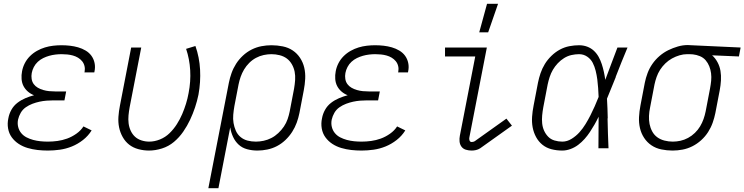

<svg xmlns="http://www.w3.org/2000/svg" viewBox="-20 -780 3916 1010"><path d="M232 12Q204 12 177.5 9Q151 6 125.5 -1.5Q100 -9 78.5 -23Q57 -37 42 -57.5Q27 -78 22.5 -104.5Q18 -131 24 -158Q28 -181 40 -202.5Q52 -224 71.5 -239Q91 -254 113.5 -263.5Q136 -273 159 -279Q141 -286 126.5 -298.5Q112 -311 103.5 -327.5Q95 -344 93.5 -364.5Q92 -385 96 -405Q100 -427 110.5 -447.5Q121 -468 137.5 -484.5Q154 -501 174.5 -512.5Q195 -524 216.5 -530.5Q238 -537 260 -539.5Q282 -542 303 -542Q326 -542 348 -539.5Q370 -537 391 -531Q412 -525 430.5 -514Q449 -503 461 -486.5Q473 -470 477.5 -448.5Q482 -427 477 -404L476 -399H424L425 -402Q428 -418 424.5 -432.5Q421 -447 412 -458Q403 -469 390.5 -476.5Q378 -484 363.5 -488Q349 -492 334 -493.5Q319 -495 304 -495Q288 -495 271.5 -493Q255 -491 239 -486.5Q223 -482 207.5 -474.5Q192 -467 179 -455Q166 -443 158 -427.5Q150 -412 147 -396Q144 -380 146.5 -364.5Q149 -349 157.5 -337.5Q166 -326 179 -318.5Q192 -311 207.5 -306.5Q223 -302 238.5 -300.5Q254 -299 270 -299H328L319 -252H261Q243 -252 224.5 -250.5Q206 -249 187.5 -245Q169 -241 150.5 -234Q132 -227 115.5 -215.5Q99 -204 89 -186.5Q79 -169 75 -151Q71 -131 75.5 -112.5Q80 -94 91.5 -80Q103 -66 119.5 -57.5Q136 -49 154.5 -44Q173 -39 192.5 -37Q212 -35 232 -35Q257 -35 282.5 -38.5Q308 -42 333 -51Q358 -60 381.5 -76.5Q405 -93 419 -115L462 -94Q444 -65 416.5 -43.5Q389 -22 358 -9.5Q327 3 295 7.5Q263 12 232 12Z M764 12Q735 12 707.5 4.5Q680 -3 659.5 -19Q639 -35 625.5 -59Q612 -83 606.5 -110Q601 -137 603 -166Q605 -195 611 -225L670 -530H723L662 -216Q658 -194 656 -173Q654 -152 656.5 -131.5Q659 -111 667.5 -92.5Q676 -74 690 -61Q704 -48 724 -41.5Q744 -35 765 -35Q793 -35 821.5 -46.5Q850 -58 872 -79.5Q894 -101 910.5 -127Q927 -153 938.5 -180Q950 -207 958.5 -234.5Q967 -262 972 -290Q984 -351 980.5 -410.5Q977 -470 959 -523L1008 -538Q1029 -479 1032.5 -413.5Q1036 -348 1024 -282Q1017 -248 1006 -215Q995 -182 980 -150Q965 -118 944 -87.5Q923 -57 895 -33.5Q867 -10 832 1Q797 12 764 12Z M1076 210 1184 -345Q1189 -370 1198 -395.5Q1207 -421 1222 -444.5Q1237 -468 1258 -487.5Q1279 -507 1304 -519.5Q1329 -532 1355.5 -537Q1382 -542 1408 -542Q1438 -542 1467.5 -536Q1497 -530 1520 -514.5Q1543 -499 1558.5 -475.5Q1574 -452 1580.5 -424Q1587 -396 1585.5 -366Q1584 -336 1578 -305L1555 -185Q1550 -160 1541 -135Q1532 -110 1517 -86.5Q1502 -63 1481.5 -43.5Q1461 -24 1437 -11.5Q1413 1 1386.5 6.5Q1360 12 1334 12Q1306 12 1280 5Q1254 -2 1235.5 -19Q1217 -36 1206 -60Q1195 -84 1191 -110L1129 210ZM1326 -35Q1346 -35 1367 -39.5Q1388 -44 1407.5 -54Q1427 -64 1444 -80Q1461 -96 1473.5 -114.5Q1486 -133 1493 -153.5Q1500 -174 1504 -194L1527 -314Q1531 -337 1532.5 -359.5Q1534 -382 1530 -402.5Q1526 -423 1515.5 -441.5Q1505 -460 1489 -472Q1473 -484 1451.5 -489.5Q1430 -495 1408 -495Q1388 -495 1367 -490.5Q1346 -486 1326.5 -475.5Q1307 -465 1291 -449Q1275 -433 1264 -414.5Q1253 -396 1246 -376Q1239 -356 1235 -336L1213 -222Q1209 -199 1207 -176.5Q1205 -154 1208.5 -133Q1212 -112 1220.5 -92.5Q1229 -73 1245 -59.5Q1261 -46 1282 -40.5Q1303 -35 1326 -35Z M1882 12Q1854 12 1827.5 9Q1801 6 1775.5 -1.5Q1750 -9 1728.5 -23Q1707 -37 1692 -57.5Q1677 -78 1672.5 -104.5Q1668 -131 1674 -158Q1678 -181 1690 -202.5Q1702 -224 1721.5 -239Q1741 -254 1763.5 -263.5Q1786 -273 1809 -279Q1791 -286 1776.5 -298.5Q1762 -311 1753.5 -327.5Q1745 -344 1743.5 -364.5Q1742 -385 1746 -405Q1750 -427 1760.5 -447.5Q1771 -468 1787.5 -484.5Q1804 -501 1824.5 -512.5Q1845 -524 1866.5 -530.5Q1888 -537 1910 -539.5Q1932 -542 1953 -542Q1976 -542 1998 -539.5Q2020 -537 2041 -531Q2062 -525 2080.5 -514Q2099 -503 2111 -486.5Q2123 -470 2127.5 -448.5Q2132 -427 2127 -404L2126 -399H2074L2075 -402Q2078 -418 2074.5 -432.5Q2071 -447 2062 -458Q2053 -469 2040.5 -476.5Q2028 -484 2013.5 -488Q1999 -492 1984 -493.5Q1969 -495 1954 -495Q1938 -495 1921.5 -493Q1905 -491 1889 -486.5Q1873 -482 1857.5 -474.5Q1842 -467 1829 -455Q1816 -443 1808 -427.5Q1800 -412 1797 -396Q1794 -380 1796.5 -364.5Q1799 -349 1807.5 -337.5Q1816 -326 1829 -318.5Q1842 -311 1857.5 -306.5Q1873 -302 1888.5 -300.5Q1904 -299 1920 -299H1978L1969 -252H1911Q1893 -252 1874.5 -250.5Q1856 -249 1837.5 -245Q1819 -241 1800.5 -234Q1782 -227 1765.5 -215.5Q1749 -204 1739 -186.5Q1729 -169 1725 -151Q1721 -131 1725.5 -112.5Q1730 -94 1741.5 -80Q1753 -66 1769.5 -57.5Q1786 -49 1804.5 -44Q1823 -39 1842.5 -37Q1862 -35 1882 -35Q1907 -35 1932.5 -38.5Q1958 -42 1983 -51Q2008 -60 2031.5 -76.5Q2055 -93 2069 -115L2112 -94Q2094 -65 2066.5 -43.5Q2039 -22 2008 -9.5Q1977 3 1945 7.5Q1913 12 1882 12Z M2461 12Q2445 12 2430.5 7.5Q2416 3 2407.5 -8.5Q2399 -20 2397.5 -35.5Q2396 -51 2399 -66L2480 -483H2321V-530H2541L2449 -57Q2447 -49 2450 -41Q2453 -33 2461 -33Q2465 -33 2469.5 -34Q2474 -35 2477 -37L2644 -156L2673 -119L2506 0Q2495 7 2483.5 9.5Q2472 12 2461 12Z M2501 -610 2542 -760H2600L2548 -610Z M2938 12Q2908 12 2881 5Q2854 -2 2833.5 -18.5Q2813 -35 2800 -59Q2787 -83 2782 -110Q2777 -137 2779 -166Q2781 -195 2787 -225L2810 -345Q2815 -370 2823.5 -395Q2832 -420 2846 -443Q2860 -466 2880.5 -486Q2901 -506 2925 -519Q2949 -532 2975 -537Q3001 -542 3026 -542Q3049 -542 3069 -534.5Q3089 -527 3104 -513Q3119 -499 3129 -481Q3139 -463 3145.5 -443Q3152 -423 3156.5 -402.5Q3161 -382 3164 -360Q3180 -403 3196 -445.5Q3212 -488 3228 -530H3281Q3265 -492 3249.5 -453.5Q3234 -415 3219 -376V-374Q3207 -346 3196 -317.5Q3185 -289 3173 -261Q3175 -235 3175.5 -209.5Q3176 -184 3177 -158L3176 -157Q3177 -117 3178 -78Q3179 -39 3181 0H3128Q3128 -41 3128.5 -82.5Q3129 -124 3129 -166Q3119 -145 3107.5 -125Q3096 -105 3083.5 -86Q3071 -67 3055.5 -49.5Q3040 -32 3021.5 -18Q3003 -4 2981 4Q2959 12 2938 12ZM2938 -35Q2963 -35 2986.5 -49.5Q3010 -64 3028 -84Q3046 -104 3060 -127Q3074 -150 3086 -173.5Q3098 -197 3108.5 -221Q3119 -245 3129 -270Q3128 -293 3126.5 -316.5Q3125 -340 3122 -362.5Q3119 -385 3113.5 -407.5Q3108 -430 3098 -449.5Q3088 -469 3069 -482Q3050 -495 3026 -495Q3007 -495 2986.5 -490.5Q2966 -486 2947.5 -474.5Q2929 -463 2914 -447Q2899 -431 2888.5 -413Q2878 -395 2871.5 -375Q2865 -355 2861 -336L2838 -216Q2834 -194 2832 -173Q2830 -152 2832 -131.5Q2834 -111 2842 -93Q2850 -75 2863.5 -61Q2877 -47 2897 -41Q2917 -35 2938 -35Z M3518 12Q3488 12 3459 6Q3430 0 3407 -15.5Q3384 -31 3368.5 -54.5Q3353 -78 3346.5 -106Q3340 -134 3341.5 -164Q3343 -194 3349 -225L3372 -345Q3377 -370 3386.5 -395.5Q3396 -421 3412 -444Q3428 -467 3449.5 -485.5Q3471 -504 3495.5 -516Q3520 -528 3546 -535.5Q3572 -543 3598 -543Q3603 -543 3607.5 -542.5Q3612 -542 3617 -542L3876 -530L3867 -483L3726 -489Q3743 -474 3754.5 -452.5Q3766 -431 3770 -407Q3774 -383 3772.5 -357Q3771 -331 3766 -305L3743 -185Q3738 -160 3729 -134.5Q3720 -109 3705 -85.5Q3690 -62 3668.5 -42.5Q3647 -23 3622 -10.5Q3597 2 3570.5 7Q3544 12 3518 12ZM3519 -35Q3539 -35 3559.5 -39.5Q3580 -44 3599.5 -54.5Q3619 -65 3635.5 -81Q3652 -97 3663 -115.5Q3674 -134 3681 -154Q3688 -174 3692 -194L3715 -314Q3719 -335 3721 -355Q3723 -375 3720.5 -394.5Q3718 -414 3711 -431.5Q3704 -449 3692 -463Q3680 -477 3662 -484.5Q3644 -492 3625 -494L3608 -495H3594Q3575 -495 3554.5 -489Q3534 -483 3515 -472.5Q3496 -462 3480 -446.5Q3464 -431 3452.5 -413Q3441 -395 3434 -375Q3427 -355 3423 -336L3400 -216Q3395 -193 3394 -170.5Q3393 -148 3397 -127.5Q3401 -107 3411 -88.5Q3421 -70 3437.5 -58Q3454 -46 3475.5 -40.5Q3497 -35 3519 -35Z"/></svg>

Font: Lode Dark Term
Style: Italic
Weight: 400
Italic angle: -11°
Monospace: yes
Designer: Belleve Invis
Foundry: Belleve Invis
Version: Version 29.2.0